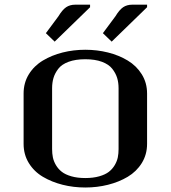

<svg xmlns="http://www.w3.org/2000/svg" viewBox="-20 -812 748 842"><path d="M375 -780.3 219.7 -629.4 181.2 -666.5 236.3 -740.7Q253.4 -769 270 -780.3Q286.6 -791.5 310.1 -791.5H375ZM625 -780.3 469.7 -629.4 431.2 -666.5 486.3 -740.7Q503.4 -769 520 -780.3Q536.6 -791.5 560.1 -791.5H625ZM208.5 -158.2Q208.5 -138.7 211.9 -121.8Q215.3 -105 225.3 -87.9Q235.4 -70.8 251 -58.6Q266.6 -46.4 293 -38.8Q319.3 -31.2 354 -31.2Q388.7 -31.2 415.3 -38.8Q441.9 -46.4 457.5 -58.6Q473.1 -70.8 483.2 -87.9Q493.2 -105 496.6 -121.8Q500 -138.7 500 -158.2V-424.8Q500 -449.7 493.7 -470.5Q487.3 -491.2 472.2 -510.5Q457 -529.8 427 -541Q397 -552.2 354 -552.2Q311 -552.2 280.8 -541Q250.5 -529.8 235.6 -510.3Q220.7 -490.7 214.6 -470.2Q208.5 -449.7 208.5 -424.8ZM83.5 -181.2V-401.9Q83.5 -448.7 106.4 -486.1Q129.4 -523.4 168.2 -546.6Q207 -569.8 254.6 -581.8Q302.2 -593.8 354 -593.8Q405.8 -593.8 453.6 -581.8Q501.5 -569.8 540 -546.6Q578.6 -523.4 601.8 -486.1Q625 -448.7 625 -401.9V-181.2Q625 -134.3 601.8 -96.9Q578.6 -59.6 540 -36.6Q501.5 -13.7 453.6 -1.7Q405.8 10.3 354 10.3Q302.2 10.3 254.6 -1.7Q207 -13.7 168.2 -36.6Q129.4 -59.6 106.4 -96.9Q83.5 -134.3 83.5 -181.2Z"/></svg>

Font: Resagnicto
Style: Bold
Weight: 700
Version: Version 0.9991